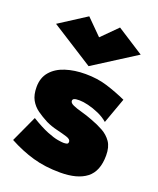

<svg xmlns="http://www.w3.org/2000/svg" viewBox="-142 -827 772 938"><g transform="rotate(20 244.0 -358.0)"><path d="M238 -661 318 -741 458 -651 238 -511 18 -651 158 -741ZM78 -183Q129 -152 164 -138Q199 -124 220.5 -120.5Q242 -117 250 -117Q260 -117 267.5 -119Q275 -121 275 -131Q275 -144 253 -151Q231 -158 199.5 -165.5Q168 -173 141 -186Q112 -201 87.5 -218.5Q63 -236 48.5 -262Q34 -288 34 -329Q34 -377 61 -408.5Q88 -440 134.5 -455Q181 -470 238 -470Q300 -470 351.5 -454Q403 -438 454 -415L406 -282Q384 -301 355.5 -313.5Q327 -326 300 -332.5Q273 -339 254 -339Q234 -339 226.5 -335.5Q219 -332 219 -324Q219 -313 236.5 -305Q254 -297 282 -289.5Q310 -282 341 -270Q374 -258 403 -242Q432 -226 450 -200Q468 -174 468 -130Q468 -48 421 -11.5Q374 25 285 25Q206 25 142 6.5Q78 -12 15 -46Z"/></g></svg>

Font: Jost* Black
Style: Regular
Weight: 900
Version: Version 3.7